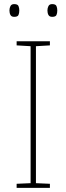

<svg xmlns="http://www.w3.org/2000/svg" viewBox="-20 -915 323 935"><path d="M223 0H61V-20L129 -23V-690L61 -694V-714H223V-694L155 -690V-23L223 -20ZM26 -864Q26 -876 31 -885.5Q36 -895 49 -895Q66 -895 70 -885.5Q74 -876 74 -864Q74 -851 70 -842Q66 -833 49 -833Q36 -833 31 -842Q26 -851 26 -864ZM211 -864Q211 -876 216 -885.5Q221 -895 234 -895Q251 -895 255 -885.5Q259 -876 259 -864Q259 -851 255 -842Q251 -833 234 -833Q221 -833 216 -842Q211 -851 211 -864Z"/></svg>

Font: Noto Sans Khmer Thin
Style: Regular
Weight: 250
Version: Version 2.003